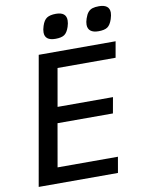

<svg xmlns="http://www.w3.org/2000/svg" viewBox="-100 -1002 799 1070"><g transform="rotate(-10 300.0 -467.0)"><path d="M158.5 -725H593.5L577.5 -634.5H249L211.5 -421H525L509 -331.5H195.5L153 -89H494.5L479 0H30.5ZM206.5 -843Q206.5 -859 213 -878.5Q223 -910.5 241 -922Q259 -933.5 292 -933.5Q350.5 -933.5 350.5 -886.5Q350.5 -870 344 -850.5Q333.5 -819 316.8 -807.8Q300 -796.5 266.5 -796.5Q206.5 -796.5 206.5 -843ZM450 -844Q450 -859 456.5 -878Q464 -900.5 474 -912.2Q484 -924 498.5 -928.8Q513 -933.5 536 -933.5Q564.5 -933.5 579.8 -922Q595 -910.5 595 -887Q595 -873 588 -851Q577.5 -819.5 560.8 -808Q544 -796.5 510 -796.5Q480.5 -796.5 465.2 -808.5Q450 -820.5 450 -844Z"/></g></svg>

Font: JuliaMono Medium
Style: Italic
Weight: 500
Italic angle: -9°
Monospace: yes
Designer: cormullion
Foundry: corm
Version: Version 0.054; ttfautohint (v1.8.4)